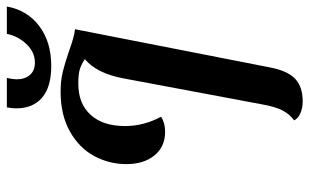

<svg xmlns="http://www.w3.org/2000/svg" viewBox="-196 -708 926 575"><g transform="rotate(-90 267.5 -421.0)"><path d="M467 -660 353 -78Q343 -24 319 -1Q295 22 251 22Q231 22 215 15Q199 8 194 -4Q212 -16 223.5 -38Q235 -60 242 -100L320 -516Q335 -595 377 -630L375 -632Q363 -640 348.5 -645Q334 -650 304 -650Q244 -650 210.5 -613Q177 -576 177 -510Q177 -454 205 -402Q186 -390 160 -390Q115 -390 89 -422Q63 -454 63 -506Q63 -557 87 -602Q111 -647 160.5 -675Q210 -703 280 -703Q313 -703 339.5 -696.5Q366 -690 404 -677Q445 -662 466 -660ZM230 -836Q230 -849 233 -864H321Q317 -845 317 -835Q317 -810 330 -795Q343 -780 367 -780Q399 -780 423 -806Q447 -832 453 -864H535Q524 -803 476.5 -767Q429 -731 357 -731Q294 -731 262 -758.5Q230 -786 230 -836Z"/></g></svg>

Font: Sansita SW
Style: Italic
Weight: 400
Italic angle: -11°
Designer: Pablo Cosgaya
Foundry: Omnibus-Type
Version: Version 1.000